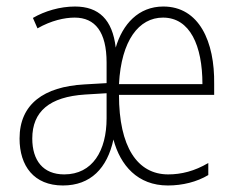

<svg xmlns="http://www.w3.org/2000/svg" viewBox="-20 -652 727 589"><path d="M481 -632C405 -632 356 -578 335 -506C325 -592 283 -632 210 -632C164 -632 117 -618 81 -597L95 -565C137 -589 178 -598 209 -598C272 -598 307 -554 307 -460V-397L238 -393C115 -386 40 -333 40 -227C40 -143 84 -83 173 -83C258 -83 309 -136 328 -224C349 -145 402 -83 495 -83C540 -83 584 -94 619 -115V-152C577 -127 536 -117 496 -117C401 -117 345 -202 345 -361H637V-394C639 -524 591 -632 481 -632ZM480 -598C563 -598 601 -512 601 -394H345C352 -528 406 -598 480 -598ZM241 -362 307 -366V-289C307 -190 264 -117 177 -117C112 -117 79 -160 79 -227C79 -310 132 -355 241 -362Z"/></svg>

Font: Noto Sans Telugu UI Condensed ExtraLight
Style: Regular
Weight: 200
Width: 3
Designer: Jelle Bosma - Monotype Design Team
Foundry: Monotype Imaging Inc.
Version: Version 2.005